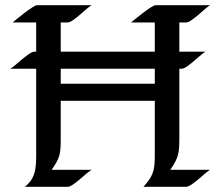

<svg xmlns="http://www.w3.org/2000/svg" viewBox="-20 -723 853 743"><path d="M639 -66C671 -113 674 -129 674 -189V-457H683C706 -457 764 -522 777 -523H674V-636H700C724 -636 782 -702 795 -703H583C567 -703 502 -648 487 -636H579V-523H215V-636H242C265 -636 323 -702 337 -703H124C109 -703 43 -648 29 -636H120V-523H113C90 -523 31 -458 18 -457H120V-117C120 -58 111 -28 76 0H242C265 0 323 -65 337 -66H180C213 -113 215 -129 215 -189V-333H579V-117C579 -58 569 -38 535 0H700C724 0 782 -65 795 -66ZM215 -399V-457H579V-399Z"/></svg>

Font: Fondamento
Style: Regular
Weight: 400
Designer: Astigmatic (AOETI)
Foundry: Astigmatic (AOETI)
Version: Version 1.001